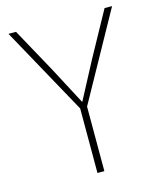

<svg xmlns="http://www.w3.org/2000/svg" viewBox="-110 -808 745 888"><g transform="rotate(-15 263.0 -364.0)"><path d="M246 -309 15 -728H51L168 -515L262 -337H264L358 -515L475 -728H511L279 -309V0H246Z"/></g></svg>

Font: Murecho Thin ExtraLight
Style: Regular
Weight: 250
Version: Version 1.010